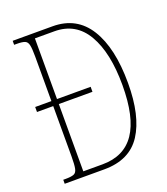

<svg xmlns="http://www.w3.org/2000/svg" viewBox="-132 -807 786 901"><g transform="rotate(-20 261.0 -357.0)"><path d="M36 0V-20H48Q75 -20 88.5 -25Q102 -30 106 -49.5Q110 -69 110 -110V-361H29V-386H110V-609Q110 -648 106 -666Q102 -684 89 -689Q76 -694 49 -694H36V-714H235Q355 -714 416 -616Q477 -518 477 -343Q477 -179 419 -89.5Q361 0 234 0ZM234 -25Q342 -25 395.5 -103.5Q449 -182 449 -343Q449 -504 395.5 -596.5Q342 -689 235 -689H138V-386H306V-361H138V-25Z"/></g></svg>

Font: Noto Serif Thai ExtraCondensed Thin
Style: Regular
Weight: 100
Width: 2
Designer: Monotype Design Team
Foundry: Monotype Imaging Inc.
Version: Version 2.001; ttfautohint (v1.8.4.7-5d5b)